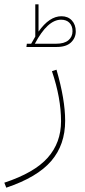

<svg xmlns="http://www.w3.org/2000/svg" viewBox="-42 -625 394 887"><path d="M242 -550Q272 -550 290 -530.5Q308 -511 308 -480Q308 -450 286 -429Q264 -408 220 -408H80L82 -423H102Q106 -431 121 -456V-605H136V-479Q186 -550 242 -550ZM217 -423Q255 -423 274 -439Q293 -455 293 -481Q293 -505 279 -519.5Q265 -534 240 -534Q178 -534 119 -423ZM198 -296 219 -303Q259 -165 259 -67Q259 44 194.5 119Q130 194 -13 242L-22 219Q117 173 178.5 103.5Q240 34 240 -65Q240 -172 198 -296Z"/></svg>

Font: FiraGO Thin
Style: Regular
Weight: 100
Designer: bBox Type
Foundry: bBox Type GmbH
Version: Version 1.001;PS 001.001;hotconv 1.0.88;makeotf.lib2.5.64775